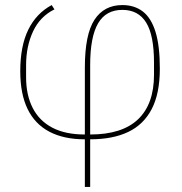

<svg xmlns="http://www.w3.org/2000/svg" viewBox="-20 -538 717 758"><path d="M315 200V12Q232 12 175 -18Q118 -48 89 -107.5Q60 -167 60 -257Q60 -356 91.5 -420.5Q123 -485 184 -518L195 -501Q138 -473 110.5 -414Q83 -355 83 -281V-233Q83 -163 109 -112Q135 -61 186.5 -34Q238 -7 315 -7V-271Q315 -402 353 -460Q391 -518 463 -518Q511 -518 544 -492.5Q577 -467 594 -412Q611 -357 611 -267Q611 -169 579 -107.5Q547 -46 486 -17Q425 12 336 12V200ZM336 -281V-7Q462 -7 525 -67Q588 -127 588 -243V-291Q588 -399 557 -449Q526 -499 463 -499Q398 -499 367 -445.5Q336 -392 336 -281Z"/></svg>

Font: IBM Plex Sans Thin
Style: Regular
Weight: 250
Designer: Mike Abbink, Paul van der Laan, Pieter van Rosmalen
Foundry: Bold Monday
Version: Version 3.201